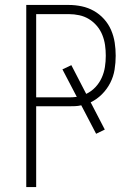

<svg xmlns="http://www.w3.org/2000/svg" viewBox="-20 -755 540 775"><path d="M86 0V-735H258Q284 -735 310 -729.5Q336 -724 359 -711Q382 -698 400 -678Q418 -658 428.5 -633.5Q439 -609 443 -583Q447 -557 447 -530Q447 -502 442.5 -474Q438 -446 425 -420.5Q412 -395 391.5 -374.5Q371 -354 346 -342L403 -232L368 -215L308 -330Q296 -327 283 -326.5Q270 -326 258 -326H126V0ZM126 -362H258Q266 -362 274 -362.5Q282 -363 290 -364L232 -475L268 -492L328 -376Q349 -386 365 -403Q381 -420 390.5 -441Q400 -462 403.5 -484.5Q407 -507 407 -530Q407 -552 404 -573Q401 -594 393 -614Q385 -634 371 -650.5Q357 -667 339 -678Q321 -689 300 -693.5Q279 -698 258 -698H126Z"/></svg>

Font: Iosevka Extralight
Style: Regular
Weight: 200
Monospace: yes
Designer: Belleve Invis
Foundry: Belleve Invis
Version: Version 32.0.1; ttfautohint (v1.8.4)